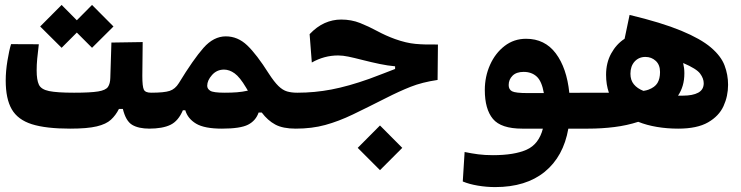

<svg xmlns="http://www.w3.org/2000/svg" viewBox="-20 -511 2970 770"><path d="M261.2 4.9Q164.1 4.9 107.7 -12.9Q51.3 -30.8 27.1 -72.8Q2.9 -114.7 2.9 -188Q2.9 -225.6 9.8 -267.3Q16.6 -309.1 24.4 -334L135.7 -333.5Q131.3 -298.8 129.2 -275.1Q127 -251.5 127 -228.5Q127 -190.4 136 -171.4Q145 -152.3 176.8 -145.8Q208.5 -139.2 276.9 -139.2Q343.3 -139.2 373.8 -144.3Q404.3 -149.4 413.1 -162.6Q421.9 -175.8 422.4 -198.7L426.8 -340.3L552.2 -342.3L550.8 -206.5Q550.8 -163.6 556.9 -151.4Q563 -139.2 585.9 -139.2Q622.6 -139.2 622.6 -75.7Q622.6 -34.2 610.1 -14.6Q597.7 4.9 580.1 4.9Q535.2 4.9 509.8 -10.5Q484.4 -25.9 472.7 -74.2H457Q444.3 -48.8 425 -31Q405.8 -13.2 368.2 -4.2Q330.6 4.9 261.2 4.9ZM349.1 -319.3 288.1 -380.4 227.1 -319.3 141.1 -404.8 227.1 -491.2 288.1 -429.7 349.1 -491.2 435.1 -404.8Z M577.1 4.9Q564 4.9 557.9 -9.3Q551.8 -23.4 551.8 -56.2Q551.8 -69.8 555.4 -89.4Q559.1 -108.9 566.9 -124Q574.7 -139.2 585.9 -139.2Q638.2 -139.2 660.4 -146.5Q682.6 -153.8 697.3 -177.7Q755.4 -272.9 796.1 -319.1Q836.9 -365.2 885.7 -365.2Q933.6 -365.2 971.4 -329.1Q1009.3 -293 1058.1 -215.8Q1079.6 -182.6 1096.7 -166Q1113.8 -149.4 1131.3 -144.3Q1148.9 -139.2 1171.9 -139.2Q1208.5 -139.2 1208.5 -65.9Q1208.5 -24.4 1196 -9.8Q1183.6 4.9 1166 4.9Q1114.3 4.9 1084 -11.5Q1053.7 -27.8 1029.8 -59.6H1017.1Q1005.9 -26.9 974.9 -11Q943.8 4.9 870.1 4.9Q799.8 4.9 766.4 -15.1Q732.9 -35.2 723.1 -68.8H713.4Q695.3 -25.9 663.8 -10.5Q632.3 4.9 577.1 4.9ZM974.1 -147.5Q970.2 -154.3 966.8 -159.7Q941.9 -201.7 920.9 -216.8Q899.9 -231.9 878.4 -231.9Q849.6 -231.9 830.3 -210.2Q811 -188.5 811 -167Q811 -154.8 823.2 -147Q835.4 -139.2 881.3 -139.2Q908.2 -139.2 930.2 -140.9Q952.1 -142.6 974.1 -147.5Z M1166 4.9Q1153.3 4.9 1145.5 -12.9Q1137.7 -30.8 1137.7 -72.3Q1137.7 -111.3 1147.5 -125.2Q1157.2 -139.2 1173.3 -139.2Q1241.7 -139.2 1309.3 -152.1Q1377 -165 1460.9 -194.8Q1490.7 -205.6 1515.9 -215.6Q1541 -225.6 1564.5 -234.4V-245.1Q1535.6 -247.6 1502.9 -254.4Q1470.2 -261.2 1433.6 -270.5Q1399.4 -279.3 1377.2 -283.9Q1355 -288.6 1335.9 -288.6Q1280.3 -288.6 1230.5 -260.3L1221.7 -374Q1250.5 -404.3 1282.2 -418.5Q1314 -432.6 1348.1 -432.6Q1389.2 -432.6 1424.1 -418.7Q1459 -404.8 1492.7 -386.5Q1526.4 -368.2 1564 -354.5Q1608.9 -338.4 1646.2 -335Q1683.6 -331.5 1736.3 -332.5L1734.9 -190.4Q1672.9 -181.2 1627.2 -163.1Q1581.5 -145 1528.8 -118.2Q1452.6 -79.6 1395.3 -52Q1337.9 -24.4 1284.4 -9.8Q1231 4.9 1166 4.9ZM1503.9 171.4 1414.6 82 1503.9 -7.8 1593.3 82Z M1965.8 239.3Q1931.2 239.3 1896.2 233.4Q1861.3 227.5 1835.9 216.8L1843.3 98.6Q1872.1 104.5 1898.2 107.9Q1924.3 111.3 1957 111.3Q2042.5 111.3 2091.8 89.4Q2141.1 67.4 2157.2 4.9H2074.7Q1989.3 4.9 1956.8 -34.2Q1924.3 -73.2 1924.3 -149.9Q1924.3 -204.1 1945.3 -251Q1966.3 -297.9 2003.7 -326.7Q2041 -355.5 2089.8 -355.5Q2165 -355.5 2209 -296.9Q2252.9 -238.3 2263.2 -138.7L2343.8 -139.2Q2366.2 -139.2 2375.7 -118.7Q2385.3 -98.1 2385.3 -67.4Q2385.3 -35.6 2373 -15.4Q2360.8 4.9 2338.9 4.9H2259.3Q2239.7 116.7 2164.6 178Q2089.4 239.3 1965.8 239.3ZM2161.1 -137.7Q2152.8 -185.5 2132.3 -204.1Q2111.8 -222.7 2080.1 -222.7Q2050.8 -222.7 2035.4 -207.3Q2020 -191.9 2020 -169.9Q2020 -152.3 2033.4 -145Q2046.9 -137.7 2096.2 -137.7Q2105 -137.7 2113.3 -137.7Q2121.6 -137.7 2129.9 -137.7Q2137.7 -137.7 2145.3 -137.7Q2152.8 -137.7 2161.1 -137.7Z M2337.9 4.9Q2309.6 4.9 2309.6 -71.3Q2309.6 -100.1 2318.6 -119.6Q2327.6 -139.2 2343.8 -139.2Q2352.1 -139.2 2360.4 -139.2Q2368.7 -139.2 2377 -139.2Q2388.2 -139.2 2399.4 -139.2Q2410.6 -139.2 2421.9 -139.2Q2410.6 -171.9 2410.6 -210.9Q2410.6 -259.3 2431.2 -296.6Q2451.7 -334 2484.9 -355.5L2504.9 -451.2Q2633.3 -420.4 2711.7 -387.9Q2790 -355.5 2830.8 -320.8Q2871.6 -286.1 2885.7 -248.8Q2899.9 -211.4 2899.9 -170.9Q2899.9 -125.5 2881.6 -85.4Q2863.3 -45.4 2819.6 -20.3Q2775.9 4.9 2699.7 4.9Q2655.3 4.9 2614.5 -2Q2573.7 -8.8 2539.6 -22.5Q2494.6 -7.8 2443.8 -1.5Q2393.1 4.9 2337.9 4.9ZM2560.5 -146.5Q2572.8 -148.4 2580.6 -151.4Q2606.4 -161.1 2616.7 -178.2Q2627 -195.3 2627 -222.2Q2627 -251 2609.9 -266.8Q2592.8 -282.7 2568.4 -282.7Q2542 -282.7 2525.1 -264.2Q2508.3 -245.6 2508.3 -215.3Q2508.3 -189.5 2522 -172.9Q2535.6 -156.2 2560.5 -146.5ZM2699.2 -127.4Q2708.5 -127.4 2718.3 -127.4Q2758.3 -127.4 2780.3 -139.4Q2802.2 -151.4 2802.2 -177.2Q2802.2 -196.3 2787.8 -215.8Q2773.4 -235.4 2719.7 -258.3Q2724.6 -237.8 2724.6 -217.3Q2724.6 -189.9 2718 -167.7Q2711.4 -145.5 2699.2 -127.4Z"/></svg>

Font: Cascadia Mono PL
Style: Bold
Weight: 700
Monospace: yes
Designer: Aaron Bell
Foundry: Saja Typeworks
Version: Version 2404.023; ttfautohint (v1.8.4)